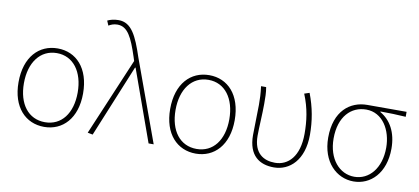

<svg xmlns="http://www.w3.org/2000/svg" viewBox="-73 -1064 2908 1333"><g transform="rotate(10 1380.5 -397.0)"><path d="M287 13C417 13 514 -86 514 -262C514 -441 417 -540 287 -540C156 -540 59 -441 59 -262C59 -86 156 13 287 13ZM287 -20C170 -20 97 -115 97 -262C97 -408 170 -507 287 -507C403 -507 476 -408 476 -262C476 -115 403 -20 287 -20Z M629 7 838 -502H842L1022 0H1058L849 -574C800 -722 760 -807 669 -807C636 -807 609 -799 591 -790L605 -757C620 -766 640 -775 666 -775C739 -775 772 -705 815 -574L824 -546L593 0Z M1356 13C1486 13 1583 -86 1583 -262C1583 -441 1486 -540 1356 -540C1225 -540 1128 -441 1128 -262C1128 -86 1225 13 1356 13ZM1356 -20C1239 -20 1166 -115 1166 -262C1166 -408 1239 -507 1356 -507C1472 -507 1545 -408 1545 -262C1545 -115 1472 -20 1356 -20Z M1907 13C2018 13 2115 -75 2115 -253C2115 -351 2099 -443 2062 -540L2026 -528C2066 -431 2077 -343 2077 -254C2077 -93 2001 -20 1909 -20C1830 -20 1758 -59 1758 -184C1758 -245 1765 -338 1765 -409C1765 -453 1765 -489 1758 -527H1722C1729 -474 1730 -438 1730 -396C1730 -325 1726 -254 1726 -183C1726 -38 1806 13 1907 13Z M2468 13C2588 13 2689 -84 2689 -257C2689 -371 2643 -452 2569 -494V-498C2630 -498 2687 -496 2748 -492V-527H2471C2351 -527 2243 -445 2243 -257C2243 -84 2349 13 2468 13ZM2468 -20C2363 -20 2281 -113 2281 -257C2281 -413 2365 -494 2470 -494C2586 -494 2652 -381 2652 -257C2652 -113 2573 -20 2468 -20Z"/></g></svg>

Font: Noto Sans CJK SC Thin
Style: Regular
Weight: 100
Designer: Ryoko NISHIZUKA 西塚涼子 (kana, bopomofo & ideographs); Paul D. Hunt (Latin, Greek & Cyrillic); Sandoll Communications 산돌커뮤니
Foundry: Adobe
Version: Version 2.004;hotconv 1.0.118;makeotfexe 2.5.65603